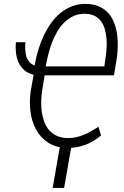

<svg xmlns="http://www.w3.org/2000/svg" viewBox="-20 -740 627 974"><path d="M319.8 10.3Q261.7 8.8 223.1 -17.1Q184.6 -43 162.6 -83.7Q140.6 -124.5 134.5 -174.6Q128.4 -224.6 135.3 -274.4L150.4 -360.8Q121.1 -368.2 102.5 -384.8Q84 -401.4 74 -423.8Q64 -446.3 61 -472.4Q58.1 -498.5 60.5 -525.9H108.9Q107.4 -508.3 107.9 -490.5Q108.4 -472.7 112.8 -456.8Q117.2 -440.9 127.2 -428Q137.2 -415 155.8 -407.7L158.2 -420.9Q164.1 -453.6 174.8 -489Q185.5 -524.4 201.2 -557.9Q216.8 -591.3 238 -621.3Q259.3 -651.4 286.1 -673.6Q313 -695.8 346.2 -708.5Q379.4 -721.2 418.9 -720.2Q456.1 -719.2 483.2 -706.8Q510.3 -694.3 528.8 -674.1Q547.4 -653.8 558.1 -626.7Q568.8 -599.6 573.5 -569.6Q578.1 -539.6 577.4 -507.8Q576.7 -476.1 572.8 -446.3L558.1 -357.9H206.5L192.9 -273.9Q189.5 -249 189 -222.4Q188.5 -195.8 192.4 -169.9Q196.3 -144 205.1 -120.8Q213.9 -97.7 229.2 -79.8Q244.6 -62 267.3 -51.3Q290 -40.5 321.3 -39.6Q343.8 -39.1 364.3 -43.5Q384.8 -47.9 404.3 -55.9Q423.8 -64 442.4 -74.5Q460.9 -85 479.5 -96.7L492.7 -53.2Q456.1 -21.5 412.4 -5.1Q368.7 11.2 319.8 10.3ZM211.9 -403.3H509.3L517.1 -459.5Q520 -480 521 -503.2Q522 -526.4 519.8 -549.6Q517.6 -572.8 511.2 -594Q504.9 -615.2 492.7 -631.8Q480.5 -648.4 461.7 -658.7Q442.9 -668.9 415.5 -669.9Q383.3 -671.4 357.2 -660.4Q331.1 -649.4 310.3 -630.1Q289.6 -610.8 273.9 -585.4Q258.3 -560.1 246.8 -531.7Q235.4 -503.4 227.8 -474.6Q220.2 -445.8 215.3 -420.4ZM305.2 213.4H247.1L287.1 -15.1H345.2Z"/></svg>

Font: Roboto Mono Light
Style: Italic
Weight: 300
Designer: Google
Version: Version 2.000985; 2015; ttfautohint (v1.3)